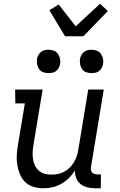

<svg xmlns="http://www.w3.org/2000/svg" viewBox="-20 -999 640 1027"><path d="M212 8Q184 8 158 0Q132 -8 114 -26Q96 -44 86 -68.5Q76 -93 72 -119.5Q68 -146 70 -174Q72 -202 77 -230L113 -446H62L61 -520H208L158 -218Q155 -199 154.5 -180.5Q154 -162 157 -144.5Q160 -127 168 -111.5Q176 -96 189 -85Q202 -74 219 -69.5Q236 -65 255 -65Q272 -65 289.5 -68.5Q307 -72 322.5 -80Q338 -88 351 -100.5Q364 -113 373.5 -128Q383 -143 389 -159.5Q395 -176 398 -193L452 -520H535L467 -108Q465 -99 466 -91Q467 -83 472 -77Q477 -71 485.5 -68.5Q494 -66 503 -66H520L519 8H490Q468 8 447.5 3Q427 -2 411 -14.5Q395 -27 387.5 -46.5Q380 -66 381 -87Q367 -65 348.5 -46.5Q330 -28 307.5 -15.5Q285 -3 260.5 2.5Q236 8 212 8ZM469 -608Q454 -608 440.5 -613Q427 -618 419 -629.5Q411 -641 408.5 -655.5Q406 -670 408 -685Q410 -695 415.5 -705Q421 -715 429.5 -721.5Q438 -728 448.5 -730.5Q459 -733 470 -733Q485 -733 498.5 -727.5Q512 -722 520 -710.5Q528 -699 531 -684.5Q534 -670 531 -655Q529 -645 523.5 -635Q518 -625 509.5 -618.5Q501 -612 490.5 -610Q480 -608 469 -608ZM239 -608Q224 -608 210.5 -613Q197 -618 189 -629.5Q181 -641 178.5 -655.5Q176 -670 178 -685Q180 -695 185.5 -705Q191 -715 199.5 -721.5Q208 -728 218.5 -730.5Q229 -733 240 -733Q255 -733 268.5 -727.5Q282 -722 290 -710.5Q298 -699 301 -684.5Q304 -670 301 -655Q299 -645 293.5 -635Q288 -625 279.5 -618.5Q271 -612 260.5 -610Q250 -608 239 -608ZM328 -805 244 -944 294 -975 385 -858 515 -979 557 -940 426 -805Z"/></svg>

Font: Iosevka Etoile
Style: Italic
Weight: 400
Italic angle: -9°
Designer: Belleve Invis
Foundry: Belleve Invis
Version: Version 22.1.2; ttfautohint (v1.8.4)